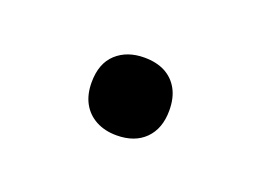

<svg xmlns="http://www.w3.org/2000/svg" viewBox="-35 -434 283 209"><g transform="rotate(20 107.0 -329.0)"><path d="M107 -284Q93.5 -284 83.2 -289.5Q73 -295 67.5 -305Q62 -315 62 -329Q62 -351 74.5 -362.5Q87 -374 107 -374Q121 -374 131 -368.8Q141 -363.5 146.5 -353.5Q152 -343.5 152 -329Q152 -308 140 -296Q128 -284 107 -284Z"/></g></svg>

Font: Commissioner Thin Thin
Style: Regular
Weight: 250
Version: Version 1.000